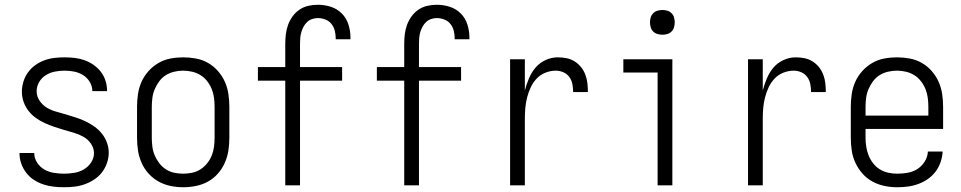

<svg xmlns="http://www.w3.org/2000/svg" viewBox="-20 -779 4040 807"><path d="M249 8Q271 8 293 5.5Q315 3 336 -4.5Q357 -12 376 -24.5Q395 -37 408.5 -54.5Q422 -72 429.5 -93.5Q437 -115 437 -137Q437 -159 429.5 -179.5Q422 -200 408.5 -217Q395 -234 377.5 -246.5Q360 -259 340.5 -268.5Q321 -278 300.5 -284.5Q280 -291 259 -297.5Q238 -304 217 -309.5Q196 -315 177.5 -326Q159 -337 146.5 -355.5Q134 -374 134 -395Q134 -416 144.5 -434Q155 -452 172.5 -463Q190 -474 210.5 -478Q231 -482 251 -482Q272 -482 292 -478Q312 -474 329 -463.5Q346 -453 357 -435Q368 -417 368 -397Q368 -397 368 -396.5Q368 -396 368 -396H430Q430 -396 430 -396.5Q430 -397 430 -398Q430 -419 423.5 -439.5Q417 -460 404 -477Q391 -494 373 -506.5Q355 -519 335 -526Q315 -533 294 -535.5Q273 -538 251 -538Q230 -538 208.5 -535.5Q187 -533 166.5 -525.5Q146 -518 128 -505Q110 -492 97.5 -474.5Q85 -457 78.5 -436Q72 -415 72 -394Q72 -372 79 -351.5Q86 -331 99.5 -313.5Q113 -296 130.5 -283.5Q148 -271 167.5 -262Q187 -253 207.5 -246Q228 -239 249 -233Q270 -227 290.5 -221Q311 -215 330 -204.5Q349 -194 362 -175.5Q375 -157 375 -135Q375 -114 362.5 -95.5Q350 -77 331.5 -66.5Q313 -56 291.5 -52.5Q270 -49 249 -49Q228 -49 206.5 -52.5Q185 -56 166.5 -66.5Q148 -77 136 -95.5Q124 -114 124 -135Q124 -135 124 -135.5Q124 -136 124 -136H62Q62 -135 62 -134.5Q62 -134 62 -134Q62 -112 69.5 -91Q77 -70 90.5 -52.5Q104 -35 122.5 -23Q141 -11 162 -4Q183 3 205 5.5Q227 8 249 8Z M750 8Q777 8 804 2.5Q831 -3 854.5 -16Q878 -29 896 -49.5Q914 -70 925 -95Q936 -120 940 -146.5Q944 -173 944 -200V-330Q944 -357 940 -384Q936 -411 925 -435.5Q914 -460 896 -480.5Q878 -501 854.5 -514.5Q831 -528 804 -533Q777 -538 750 -538Q723 -538 696.5 -533Q670 -528 646.5 -514.5Q623 -501 604.5 -480.5Q586 -460 575 -435.5Q564 -411 560 -384Q556 -357 556 -330V-200Q556 -173 560 -146.5Q564 -120 575 -95Q586 -70 604.5 -49.5Q623 -29 646.5 -16Q670 -3 696.5 2.5Q723 8 750 8ZM750 -49Q731 -49 712 -53Q693 -57 677 -67.5Q661 -78 649.5 -93Q638 -108 630.5 -125.5Q623 -143 620.5 -162Q618 -181 618 -200V-330Q618 -349 620.5 -368Q623 -387 630.5 -404.5Q638 -422 649.5 -437.5Q661 -453 677 -463Q693 -473 712 -477.5Q731 -482 750 -482Q769 -482 788 -477.5Q807 -473 823 -463Q839 -453 851 -437.5Q863 -422 870 -404.5Q877 -387 879.5 -368Q882 -349 882 -330V-200Q882 -181 879.5 -162Q877 -143 870 -125.5Q863 -108 851 -93Q839 -78 823 -67.5Q807 -57 788 -53Q769 -49 750 -49Z M1179 0H1241V-440H1418V-497H1241V-595Q1241 -607 1242 -619.5Q1243 -632 1246.5 -644Q1250 -656 1256 -667Q1262 -678 1271 -686.5Q1280 -695 1292 -699Q1304 -703 1316 -703Q1332 -703 1347.5 -697Q1363 -691 1373 -678.5Q1383 -666 1387 -650.5Q1391 -635 1391 -619Q1391 -618 1391 -616.5Q1391 -615 1391 -614H1453Q1453 -616 1453 -618Q1453 -620 1453 -622Q1453 -649 1444.5 -676Q1436 -703 1416.5 -722.5Q1397 -742 1370.5 -750.5Q1344 -759 1316 -759Q1296 -759 1276 -754.5Q1256 -750 1239 -738.5Q1222 -727 1210 -710.5Q1198 -694 1191 -675Q1184 -656 1181.5 -635.5Q1179 -615 1179 -595V-497H1064V-440H1179Z M1679 0H1741V-440H1918V-497H1741V-595Q1741 -607 1742 -619.5Q1743 -632 1746.5 -644Q1750 -656 1756 -667Q1762 -678 1771 -686.5Q1780 -695 1792 -699Q1804 -703 1816 -703Q1832 -703 1847.5 -697Q1863 -691 1873 -678.5Q1883 -666 1887 -650.5Q1891 -635 1891 -619Q1891 -618 1891 -616.5Q1891 -615 1891 -614H1953Q1953 -616 1953 -618Q1953 -620 1953 -622Q1953 -649 1944.5 -676Q1936 -703 1916.5 -722.5Q1897 -742 1870.5 -750.5Q1844 -759 1816 -759Q1796 -759 1776 -754.5Q1756 -750 1739 -738.5Q1722 -727 1710 -710.5Q1698 -694 1691 -675Q1684 -656 1681.5 -635.5Q1679 -615 1679 -595V-497H1564V-440H1679Z M2124 0H2186V-281Q2186 -303 2188 -325.5Q2190 -348 2195.5 -369.5Q2201 -391 2210.5 -411.5Q2220 -432 2235.5 -448.5Q2251 -465 2272.5 -473.5Q2294 -482 2316 -482Q2333 -482 2348.5 -475Q2364 -468 2373.5 -454.5Q2383 -441 2386 -424.5Q2389 -408 2389 -392H2451Q2451 -410 2449 -428.5Q2447 -447 2440.5 -464.5Q2434 -482 2422.5 -496.5Q2411 -511 2395 -521Q2379 -531 2361 -534.5Q2343 -538 2324 -538Q2298 -538 2273 -526.5Q2248 -515 2231 -495Q2214 -475 2203.5 -450Q2193 -425 2186 -399V-530H2124Z M2744 0H2806V-530H2600V-474H2744ZM2764 -633Q2775 -633 2785 -636Q2795 -639 2802.5 -646.5Q2810 -654 2813 -664.5Q2816 -675 2816 -685Q2816 -696 2813 -706Q2810 -716 2802.5 -723.5Q2795 -731 2785 -734Q2775 -737 2764 -737Q2754 -737 2743.5 -734Q2733 -731 2725.5 -723.5Q2718 -716 2715 -706Q2712 -696 2712 -685Q2712 -675 2715 -664.5Q2718 -654 2725.5 -646.5Q2733 -639 2743.5 -636Q2754 -633 2764 -633Z M3124 0H3186V-281Q3186 -303 3188 -325.5Q3190 -348 3195.5 -369.5Q3201 -391 3210.5 -411.5Q3220 -432 3235.5 -448.5Q3251 -465 3272.5 -473.5Q3294 -482 3316 -482Q3333 -482 3348.5 -475Q3364 -468 3373.5 -454.5Q3383 -441 3386 -424.5Q3389 -408 3389 -392H3451Q3451 -410 3449 -428.5Q3447 -447 3440.5 -464.5Q3434 -482 3422.5 -496.5Q3411 -511 3395 -521Q3379 -531 3361 -534.5Q3343 -538 3324 -538Q3298 -538 3273 -526.5Q3248 -515 3231 -495Q3214 -475 3203.5 -450Q3193 -425 3186 -399V-530H3124Z M3751 8Q3774 8 3796.5 5Q3819 2 3840.5 -6Q3862 -14 3880.5 -27Q3899 -40 3912.5 -58Q3926 -76 3933.5 -98Q3941 -120 3942 -142H3880Q3879 -120 3867 -100.5Q3855 -81 3836.5 -69Q3818 -57 3796 -53Q3774 -49 3751 -49Q3732 -49 3713.5 -53Q3695 -57 3678.5 -67Q3662 -77 3650 -92.5Q3638 -108 3631 -125.5Q3624 -143 3621 -162Q3618 -181 3618 -200V-237H3944V-330Q3944 -357 3940 -384Q3936 -411 3925 -435.5Q3914 -460 3896 -480.5Q3878 -501 3854.5 -514.5Q3831 -528 3804 -533Q3777 -538 3750 -538Q3723 -538 3696.5 -533Q3670 -528 3646.5 -514.5Q3623 -501 3604.5 -480.5Q3586 -460 3575 -435.5Q3564 -411 3560 -384Q3556 -357 3556 -330V-200Q3556 -173 3560 -146Q3564 -119 3575.5 -94.5Q3587 -70 3605 -49.5Q3623 -29 3647 -16Q3671 -3 3697.5 2.5Q3724 8 3751 8ZM3618 -293V-330Q3618 -349 3620.5 -368Q3623 -387 3630.5 -404.5Q3638 -422 3649.5 -437.5Q3661 -453 3677 -463Q3693 -473 3712 -477.5Q3731 -482 3750 -482Q3769 -482 3788 -477.5Q3807 -473 3823 -463Q3839 -453 3851 -437.5Q3863 -422 3870 -404.5Q3877 -387 3879.5 -368Q3882 -349 3882 -330V-293Z"/></svg>

Font: Iosevka SS09 Light
Style: Regular
Weight: 300
Monospace: yes
Designer: Belleve Invis
Foundry: Belleve Invis
Version: Version 5.2.1; ttfautohint (v1.8.3)